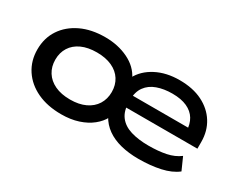

<svg xmlns="http://www.w3.org/2000/svg" viewBox="-74 -808 1377 1117"><g transform="rotate(30 614.5 -249.5)"><path d="M379 9Q286 9 217 -23.5Q148 -56 109.5 -114.5Q71 -173 71 -249Q71 -326 109.5 -384Q148 -442 217 -475Q286 -508 379 -508Q465 -508 534 -474.5Q603 -441 633 -379H624Q655 -438 722 -473Q789 -508 878 -508Q968 -508 1032 -476Q1096 -444 1131 -388Q1166 -332 1166 -259V-214H662V-293H1084L1060 -270Q1059 -317 1039 -350Q1019 -383 979.5 -401Q940 -419 881 -419Q824 -419 779.5 -403Q735 -387 710 -352.5Q685 -318 685 -264V-250Q685 -190 712.5 -154Q740 -118 791 -102.5Q842 -87 910 -87Q976 -87 1027 -97.5Q1078 -108 1115 -136L1152 -53Q1110 -20 1044 -5.5Q978 9 897 9Q833 9 779 -4.5Q725 -18 685.5 -46Q646 -74 623 -116H632Q614 -81 578.5 -52.5Q543 -24 492.5 -7.5Q442 9 379 9ZM381 -91Q440 -91 482.5 -111Q525 -131 547.5 -167Q570 -203 570 -250Q570 -297 547.5 -332.5Q525 -368 482.5 -387.5Q440 -407 381 -407Q321 -407 278.5 -387.5Q236 -368 213.5 -332.5Q191 -297 191 -250Q191 -203 213.5 -167Q236 -131 278.5 -111Q321 -91 381 -91Z"/></g></svg>

Font: Nunito Sans 7pt Expanded SemiBold
Style: Regular
Weight: 600
Width: 7
Designer: Vernon Adams
Foundry: Vernon Adams
Version: Version 3.101;gftools[0.9.27]